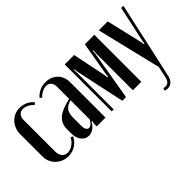

<svg xmlns="http://www.w3.org/2000/svg" viewBox="-83 -879 1430 1430"><g transform="rotate(-45 631.5 -164.5)"><path d="M31 -362Q31 -392 41.5 -418Q52 -444 70 -463Q88 -482 112.5 -493Q137 -504 166 -504Q199 -504 228 -490.5Q257 -477 277 -452L260 -439Q245 -458 222.5 -469.5Q200 -481 179 -481Q153 -481 138.5 -464.5Q124 -448 124 -419V-85Q124 -53 140.5 -33.5Q157 -14 185 -14Q213 -14 240 -33Q267 -52 280 -81L299 -72Q280 -34 246 -12.5Q212 9 170 9Q140 9 115 -1.5Q90 -12 71 -30.5Q52 -49 41.5 -74Q31 -99 31 -128Z M304 -142Q304 -201 344 -235.5Q384 -270 475 -290V-419Q475 -448 460.5 -464Q446 -480 422 -480Q401 -480 377.5 -468Q354 -456 340 -438L324 -451Q343 -474 372 -488.5Q401 -503 438 -503Q467 -503 490.5 -493.5Q514 -484 531.5 -467Q549 -450 558.5 -425.5Q568 -401 568 -372V0H475V-25L480 -50L473 -52Q457 -23 434 -7Q411 9 386 9Q350 9 327 -20.5Q304 -50 304 -98ZM427 -32Q453 -32 475 -73V-276Q431 -263 414 -239Q397 -215 397 -170V-84Q397 -60 405 -46Q413 -32 427 -32Z M945 0H856V-388L859 -418H852L850 -388L784 0H745L662 -388L658 -418H652L654 -388V0H633V-495H732L786 -232L790 -202H797L800 -232L845 -495H945Z M1086 -495 1152 -214 1156 -185H1163L1167 -214L1228 -495H1251L1117 113Q1110 142 1092.5 158.5Q1075 175 1048 175Q1042 175 1035.5 174Q1029 173 1022 171L1027 150Q1056 157 1072 146Q1088 135 1095 107L1115 15L992 -495Z"/></g></svg>

Font: Moniqa Narrow Heading
Style: Bold
Weight: 700
Width: 4
Designer: Rajesh Rajput
Foundry: Rajesh Rajput
Version: Version 1.000